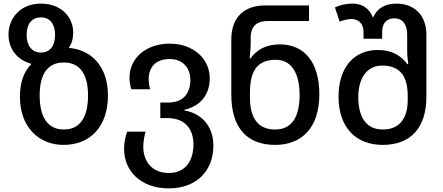

<svg xmlns="http://www.w3.org/2000/svg" viewBox="-20 -790 2446 1060"><path d="M331 10C478 10 576 -91 576 -263C576 -415 493 -509 373 -524C368 -525 365 -525 361 -525V-528C376 -548 384 -576 384 -611C384 -696 318 -770 206 -770C89 -770 27 -686 27 -600C27 -518 76 -459 152 -438V-435C109 -392 90 -330 90 -255C90 -91 192 10 331 10ZM206 -500C150 -500 127 -546 127 -597C127 -652 151 -694 206 -694C260 -694 284 -652 284 -597C284 -538 257 -500 206 -500ZM333 -75C239 -75 199 -149 199 -263C199 -374 238 -445 332 -445C426 -445 466 -374 466 -263C466 -149 426 -75 333 -75Z M912 250C1062 250 1158 156 1158 14C1158 -103 1082 -167 998 -180V-184C1082 -203 1138 -263 1138 -358C1138 -464 1049 -549 917 -549C787 -549 695 -470 695 -361C695 -339 698 -319 705 -297H809C803 -317 801 -335 801 -353C801 -421 841 -464 917 -464C992 -464 1031 -412 1031 -349C1031 -281 997 -224 910 -224H865V-138H904C1001 -138 1048 -79 1048 8C1048 95 1006 165 912 165C814 165 771 95 771 21C771 -6 777 -42 784 -63H682C673 -39 665 -5 665 32C665 156 759 250 912 250Z M1499 10C1646 10 1743 -85 1743 -269C1743 -452 1656 -545 1525 -545C1444 -545 1396 -512 1363 -468H1358C1360 -487 1364 -528 1364 -548V-580C1364 -648 1400 -674 1458 -674H1686V-760H1444C1341 -760 1257 -707 1257 -572V-268C1257 -85 1343 10 1499 10ZM1499 -75C1400 -75 1360 -144 1360 -252V-278C1360 -390 1394 -460 1503 -460C1589 -460 1634 -386 1634 -266C1634 -146 1592 -75 1499 -75Z M2093 10C2248 10 2334 -85 2334 -256V-598C2334 -715 2258 -770 2170 -770C2118 -770 2066 -753 2041 -695H2038C2015 -753 1969 -770 1926 -770C1889 -770 1856 -762 1829 -749L1855 -671C1876 -678 1898 -685 1921 -685C1955 -685 1987 -663 1987 -614V-576H2090V-617C2090 -663 2117 -689 2158 -689C2201 -689 2228 -656 2228 -599V-507C2228 -482 2232 -453 2234 -436H2229C2196 -480 2148 -514 2066 -514C1936 -514 1849 -420 1849 -256C1849 -85 1946 10 2093 10ZM2093 -75C2000 -75 1958 -146 1958 -254C1958 -354 2003 -428 2089 -428C2198 -428 2231 -359 2231 -257V-239C2231 -144 2192 -75 2093 -75Z"/></svg>

Font: Noto Sans Georgian Medium
Style: Regular
Weight: 500
Designer: Monotype Design Team, Akaki Razmadze
Foundry: Google LLC
Version: Version 2.005